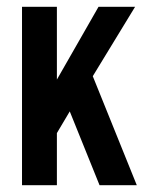

<svg xmlns="http://www.w3.org/2000/svg" viewBox="-20 -547 429 567"><path d="M45 0V-527H148V-312L271 -527H379L254 -322L384 0H274L186 -218L148 -154V0Z"/></svg>

Font: Archivo ExtraCondensed SemiBold
Style: Regular
Weight: 600
Width: 2
Designer: Hector Gatti
Foundry: Omnibus-Type
Version: Version 2.001